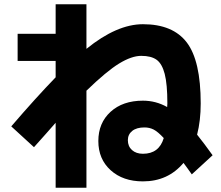

<svg xmlns="http://www.w3.org/2000/svg" viewBox="-20 -817 1040 904"><path d="M63 -658H242V-797H387V-587Q530 -703 653 -703Q794 -703 859.5 -617Q925 -531 925 -330Q925 -249 908 -183Q941 -142 981 -86L883 4Q877 -5 863.5 -23.5Q850 -42 844 -50Q771 37 653 37Q559 37 501 -15.5Q443 -68 443 -153Q443 -238 500.5 -290.5Q558 -343 653 -343Q714 -343 767 -313Q767 -316 767.5 -321.5Q768 -327 768 -330Q768 -421 755.5 -469Q743 -517 717.5 -535.5Q692 -554 645 -554Q600 -554 541 -518Q482 -482 387 -390V67H242V-239Q234 -230 198 -189Q162 -148 140 -124L33 -222Q149 -357 242 -453V-530H63ZM751 -167Q723 -197 703.5 -207Q684 -217 660 -217Q623 -217 602.5 -200.5Q582 -184 582 -157Q582 -128 601.5 -110.5Q621 -93 653 -93Q729 -93 751 -167Z"/></svg>

Font: Mplus 1p ExtraBold
Style: Regular
Weight: 800
Version: Version 1.061